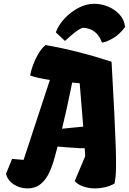

<svg xmlns="http://www.w3.org/2000/svg" viewBox="-20 -997 688 1026"><path d="M576.2 -667Q585.4 -502.4 590.8 -392.8Q596.2 -283.2 598.4 -215.3Q600.6 -147.5 600.1 -109.4Q599.6 -71.3 597.4 -51.5Q595.2 -31.7 592.3 -16.6Q568.8 -2.9 543 3.2Q517.1 9.3 491.7 9.8Q455.6 10.3 424.8 -0.5Q394 -11.2 379.4 -29.8L435.5 -162.6L432.6 -205.1H406.7Q366.7 -207.5 337.6 -209.7Q308.6 -211.9 287.6 -213.9Q277.3 -172.9 265.4 -132.8Q253.4 -92.8 235.6 -60.3Q217.8 -27.8 190.9 -8.8Q164.1 10.3 124.5 9.8Q84.5 8.8 52.7 -12Q21 -32.7 12.2 -68.4L44.4 -147.9L106 -142.6L246.6 -569.8Q213.9 -574.7 185.8 -580.8Q157.7 -586.9 141.1 -593.8Q145.5 -619.1 156.7 -649.9Q168 -680.7 184.8 -709.5Q201.7 -738.3 223.6 -756.3Q315.4 -740.2 404.5 -717.3Q493.7 -694.3 576.2 -667ZM365.7 -555.7Q362.3 -538.6 354.2 -500Q346.2 -461.4 335.2 -411.1Q324.2 -360.8 311.5 -309.1Q340.3 -312 371.8 -315.2Q403.3 -318.4 424.8 -320.3L405.8 -552.2Q396.5 -553.2 386.5 -554.2Q376.5 -555.2 365.7 -555.7ZM524.9 -769Q512.7 -803.2 493.9 -820.1Q475.1 -836.9 456.1 -842.8Q437 -848.6 423.3 -848.6Q421.9 -848.6 412.8 -845Q403.8 -841.3 383.5 -826.4Q363.3 -811.5 327.1 -778.3L278.3 -824.2Q293 -864.3 325.4 -898.7Q357.9 -933.1 398.7 -954.6Q439.5 -976.1 479.5 -976.6Q519 -977.5 556.2 -962.4Q593.3 -947.3 618.9 -919.4Q644.5 -891.6 648.4 -853Q621.6 -815.9 587.6 -794.9Q553.7 -773.9 524.9 -769Z"/></svg>

Font: Fruktur
Style: Italic
Weight: 400
Italic angle: -8°
Designer: Viktoriya Grabowska, Eben Sorkin
Foundry: Viktoriya Grabowska
Version: Version 1.008; ttfautohint (v1.8.4.7-5d5b)